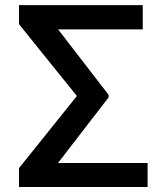

<svg xmlns="http://www.w3.org/2000/svg" viewBox="-20 -731 640 750"><path d="M404.3 -350.6 206.5 -94.2H556.6V-0.5H54.2V-74.2L280.3 -356L54.2 -636.7V-710.9H537.6V-616.2H207L404.3 -360.4Z"/></svg>

Font: Roboto Mono
Style: Regular
Weight: 500
Designer: Google
Version: Version 2.000986; 2015; ttfautohint (v1.3)